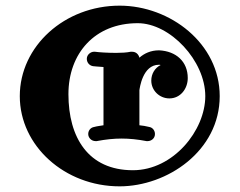

<svg xmlns="http://www.w3.org/2000/svg" viewBox="-20 -691 847 679"><path d="M579 -343C618 -343 644 -377 644 -415C644 -473 603 -510 543 -513C543 -513 542 -513 542 -513C513 -513 490 -502 473 -487C470 -499 461 -508 447 -508C446 -508 444 -508 442 -508C428 -505 409 -504 391 -504C360 -504 330 -506 316 -508C315 -508 313 -508 312 -508C301 -508 287 -498 287 -483C287 -470 296 -459 309 -457C311 -457 326 -455 346 -454V-248C335 -246 324 -245 313 -242C300 -240 292 -229 292 -217C292 -204 303 -192 318 -192C319 -192 321 -192 322 -192C354 -198 382 -201 410 -201C438 -201 467 -198 498 -192C500 -192 501 -192 503 -192C513 -192 528 -200 528 -217C528 -229 520 -240 508 -242C496 -245 484 -247 473 -248V-372C474 -378 484 -462 542 -462H543C544 -462 546 -462 548 -461C528 -451 515 -430 515 -406C515 -371 544 -343 579 -343ZM706 -351C706 -230 593 -89 450 -89C292 -89 222 -205 222 -358C222 -502 315 -609 467 -609C582 -609 706 -476 706 -351ZM757 -351C757 -537 582 -671 403 -671C209 -671 50 -528 50 -351C50 -175 209 -32 403 -32C571 -32 757 -157 757 -351Z"/></svg>

Font: Ribeye
Style: Regular
Weight: 400
Designer: Astigmatic (AOETI)
Foundry: Astigmatic (AOETI)
Version: Version 1.000